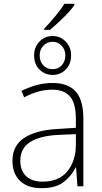

<svg xmlns="http://www.w3.org/2000/svg" viewBox="-20 -972 533 1002"><path d="M368 -952V-945Q346 -914 310 -879Q274 -844 241 -816H211V-823Q236 -849 266.5 -885Q297 -921 316 -952ZM255 -784Q295 -784 323 -755Q351 -726 351 -683Q351 -637 323 -609Q295 -581 255 -581Q215 -581 186.5 -608.5Q158 -636 158 -683Q158 -726 186 -755Q214 -784 255 -784ZM255 -754Q226 -754 206.5 -733.5Q187 -713 187 -683Q187 -652 205.5 -631.5Q224 -611 255 -611Q284 -611 302.5 -631.5Q321 -652 321 -683Q321 -713 301.5 -733.5Q282 -754 255 -754ZM254 -539Q335 -539 375 -494.5Q415 -450 415 -353V0H384L377 -98H375Q352 -52 311 -21Q270 10 197 10Q124 10 84.5 -28Q45 -66 45 -133Q45 -212 106.5 -252.5Q168 -293 282 -299L376 -305V-349Q376 -434 345 -469Q314 -504 253 -504Q215 -504 179.5 -494Q144 -484 106 -464L92 -498Q129 -516 169.5 -527.5Q210 -539 254 -539ZM376 -272 286 -268Q191 -264 138.5 -231.5Q86 -199 86 -133Q86 -81 116.5 -52.5Q147 -24 202 -24Q288 -24 332 -78.5Q376 -133 376 -219Z"/></svg>

Font: Noto Sans Disp ExtLt
Style: Regular
Weight: 200
Designer: Monotype Design Team
Foundry: Monotype Imaging Inc.
Version: Version 2.000;GOOG;noto-source:20170915:90ef993387c0